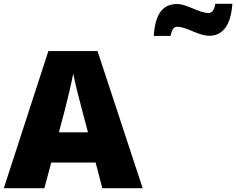

<svg xmlns="http://www.w3.org/2000/svg" viewBox="-20 -984 1235 1004"><path d="M784 -796H872C880 -839 895 -844 907 -844C956 -844 1016 -797 1075 -797C1139 -797 1187 -844 1195 -964H1106C1099 -922 1083 -916 1071 -916C1021 -916 957 -963 907 -963C835 -963 792 -918 784 -796ZM515 0H726L490 -717H233L0 0H212L248 -134H480ZM409 -409 440 -292H288L319 -409C331 -456 354 -550 363 -599C372 -550 399 -447 409 -409Z"/></svg>

Font: Noto Sans Thai Looped Black
Style: Regular
Weight: 900
Designer: Sasikarn Vongin, Ben Mitchell
Foundry: The Fontpad Ltd
Version: Version 1.001